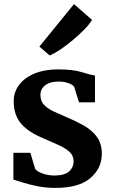

<svg xmlns="http://www.w3.org/2000/svg" viewBox="-20 -907 555 938"><path d="M128.5 -160.5 151.5 -82.5Q159 -70 187 -59.8Q215 -49.5 245.5 -49.5Q295 -49.5 317.2 -69.2Q339.5 -89 339.5 -119.5Q339.5 -146.5 319.8 -164.8Q300 -183 264.8 -199Q229.5 -215 184.5 -234.5Q117.5 -262.5 82.2 -304Q47 -345.5 47 -412.5Q47 -457.5 73.8 -492.8Q100.5 -528 149.2 -548Q198 -568 263.5 -568Q336 -568 378.5 -554.8Q421 -541.5 444 -538V-407H366L342.5 -482.5Q336.5 -492.5 315.5 -500.5Q294.5 -508.5 267.5 -508.5Q226 -509 201.8 -491Q177.5 -473 177.5 -443Q177.5 -413 195.8 -394.2Q214 -375.5 243.2 -362Q272.5 -348.5 305.5 -334.5Q348.5 -316.5 388 -294.5Q427.5 -272.5 452.5 -239.5Q477.5 -206.5 477.5 -155Q477.5 -85 421.5 -37Q365.5 11 252 11Q205 11 164.8 3Q124.5 -5 93.8 -14.5Q63 -24 45.5 -29.5V-160.5ZM223.5 -636.5H222L172.5 -679.5L341.5 -887L429.5 -810Q417.5 -789 392 -763Q366.5 -737 335.5 -711Q304.5 -685 274.8 -665Q245 -645 223.5 -636.5Z"/></svg>

Font: Merriweather
Style: Bold
Weight: 700
Designer: Eben Sorkin
Foundry: Eben Sorkin
Version: Version 2.100; ttfautohint (v1.7.19-72a1) -l 8 -r 50 -G 200 